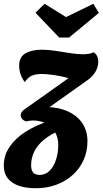

<svg xmlns="http://www.w3.org/2000/svg" viewBox="-58 -792 541 1012"><path d="M131 200Q50 200 6 169.5Q-38 139 -38 81Q-38 27 -7.5 -18Q23 -63 76 -97Q129 -131 197 -153L266 -108Q209 -85 173.5 -55.5Q138 -26 122 8Q106 42 106 79Q106 104 116.5 117Q127 130 151 130Q181 130 203 108.5Q225 87 237 50.5Q249 14 249 -28Q249 -66 232.5 -95Q216 -124 186 -140.5Q156 -157 114 -157Q106 -157 97.5 -155.5Q89 -154 78 -152L176 -228Q250 -228 300.5 -204.5Q351 -181 377 -141Q403 -101 403 -48Q403 5 383 50.5Q363 96 326 129.5Q289 163 239.5 181.5Q190 200 131 200ZM78 -152Q64 -158 57.5 -166.5Q51 -175 51 -184Q51 -194 57 -202.5Q63 -211 76 -219L303 -380Q284 -386 258 -391Q232 -396 206.5 -399Q181 -402 162 -402Q128 -402 107.5 -392Q87 -382 73 -359Q58 -378 50.5 -400.5Q43 -423 43 -446Q43 -492 76.5 -511Q110 -530 162 -530Q196 -530 234.5 -524Q273 -518 311.5 -512Q350 -506 380 -506Q416 -506 436 -517Q450 -506 455 -494Q460 -482 460 -466Q460 -440 445.5 -414.5Q431 -389 404 -370L191 -219ZM254 -594 129 -725 177 -772 290 -702 434 -772 463 -724 306 -594Z"/></svg>

Font: Sansita Swashed Light
Style: Bold
Weight: 700
Version: Version 1.003